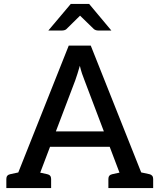

<svg xmlns="http://www.w3.org/2000/svg" viewBox="-20 -949 806 969"><path d="M41 0 327 -719H438L724 0H640Q625 0 616 -7Q607 -14 603 -25L406 -545Q400 -560 394 -577.5Q388 -595 383 -617Q377 -595 371 -577Q365 -559 360 -544L163 -25Q159 -16 149.5 -8Q140 0 126 0ZM120 0V-64H184V0ZM209 -208 233 -286H533L557 -208ZM580 0V-64H647V0ZM12 0V-46Q12 -56 17 -62Q22 -68 32 -70L102 -85L113 0ZM137 0 149 -85 218 -70Q228 -68 233 -62Q238 -56 238 -46V0ZM527 0V-46Q527 -56 532 -62Q537 -68 547 -70L617 -85L628 0ZM652 0 664 -85 734 -70Q743 -68 748 -62Q753 -56 753 -46V0ZM224 -795 337 -929H430L542 -795H476Q463 -795 454 -802L384 -870L315 -802Q312 -799 306 -797Q300 -795 293 -795Z"/></svg>

Font: Aleo Medium
Style: Regular
Weight: 500
Designer: Alessio Laiso
Foundry: Alessio Laiso
Version: Version 2.001;gftools[0.9.29]